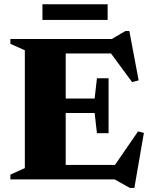

<svg xmlns="http://www.w3.org/2000/svg" viewBox="-20 -856 722 916"><path d="M29.5 0V-23L98.5 -54V-616L29.5 -647V-670H513.5L578 -708H597L641.5 -472.5L610 -464.5L509.5 -601H293.5V-386H431.5L442.5 -482.5H498V-220.5H442.5L431.5 -317H293.5V-69H528.5L638.5 -229L666.5 -222L621 40.5H599.5L527 0ZM182.5 -761V-835.5H493.5V-761Z"/></svg>

Font: Newsreader Text ExtraBold
Style: Regular
Weight: 800
Designer: Hugues Gentile
Foundry: Production Type
Version: Version 1.001